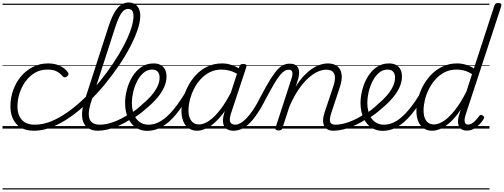

<svg xmlns="http://www.w3.org/2000/svg" viewBox="-20 -1024 4013 1529"><path d="M252 17Q159 17 111 -36Q63 -89 63 -177Q63 -243 84.5 -304.5Q106 -366 146 -414Q186 -462 241 -490.5Q296 -519 363 -519Q419 -519 460 -498.5Q501 -478 521 -447Q528 -438 525.5 -431Q523 -424 514 -415Q503 -408 494.5 -408Q486 -408 480 -416Q461 -439 433 -454.5Q405 -470 357 -470Q302 -470 258.5 -444.5Q215 -419 183.5 -376Q152 -333 135.5 -281Q119 -229 119 -176Q119 -134 133.5 -101Q148 -68 178.5 -49.5Q209 -31 258 -31Q269 -31 273.5 -23.5Q278 -16 277 -6.5Q276 3 269.5 10Q263 17 252 17ZM0 475H524V485H0ZM0 -20H524V0H0ZM0 -505H524V-500H0ZM0 -995H524V-985H0Z M252 17Q240 17 235 10Q230 3 231 -6.5Q232 -16 239 -23.5Q246 -31 258 -31Q322 -31 389 -58.5Q456 -86 523 -134Q590 -182 654.5 -244.5Q719 -307 777 -378.5Q835 -450 883.5 -523Q932 -596 968 -665.5Q1004 -735 1023.5 -794Q1043 -853 1043 -895Q1043 -907 1051 -913Q1059 -919 1070 -919Q1081 -919 1089 -913Q1097 -907 1097 -895Q1097 -851 1076 -788Q1055 -725 1017 -652Q979 -579 926.5 -501.5Q874 -424 812 -349Q750 -274 680.5 -208Q611 -142 538.5 -91.5Q466 -41 393.5 -12Q321 17 252 17ZM524 475V485ZM524 -20V0ZM524 -505V-500ZM524 -995V-985Z M760 17Q705 17 672 -11Q639 -39 634 -94Q629 -149 655 -227L845 -815Q877 -914 915.5 -959Q954 -1004 1005 -1004Q1035 -1004 1055.5 -990.5Q1076 -977 1086.5 -953Q1097 -929 1097 -897Q1097 -885 1089 -878.5Q1081 -872 1070 -872Q1059 -872 1051 -878.5Q1043 -885 1043 -897Q1043 -915 1038.5 -927.5Q1034 -940 1024.5 -946.5Q1015 -953 1000 -953Q980 -953 963 -938Q946 -923 929.5 -889Q913 -855 895 -799L706 -214Q685 -149 687 -109Q689 -69 711.5 -50Q734 -31 775 -31Q785 -31 789.5 -23.5Q794 -16 792 -7Q790 2 781.5 9.5Q773 17 760 17ZM524 475H918V485H524ZM524 -20H918V0H524ZM524 -505H918V-500H524ZM524 -995H918V-985H524Z M760 17Q748 17 744 9.5Q740 2 743 -7Q746 -16 754.5 -23.5Q763 -31 776 -31Q824 -31 884 -52.5Q944 -74 1010 -117Q1017 -122 1023.5 -119Q1030 -116 1034 -108Q1038 -100 1037 -92Q1036 -84 1028 -79Q977 -46 928.5 -24.5Q880 -3 837.5 7Q795 17 760 17ZM918 475V485ZM918 -20V0ZM918 -505V-500ZM918 -995V-985Z M1007 -113Q1036 -129 1062.5 -149.5Q1089 -170 1112 -192Q1154 -227 1185 -262.5Q1216 -298 1233.5 -334.5Q1251 -371 1251 -406Q1251 -436 1236 -453Q1221 -470 1191 -470Q1180 -470 1175.5 -477Q1171 -484 1172.5 -494Q1174 -504 1182 -511.5Q1190 -519 1203 -519Q1238 -519 1261 -505.5Q1284 -492 1295 -469Q1306 -446 1306 -414Q1306 -371 1286 -327.5Q1266 -284 1229 -241Q1192 -198 1140 -156Q1115 -133 1086 -112Q1057 -91 1027 -73ZM918 475H1362V485H918ZM918 -20H1362V0H918ZM918 -505H1362V-500H918ZM918 -995H1362V-985H918Z M1153 18Q1120 18 1092 7Q1064 -4 1042.5 -24Q1021 -44 1006 -71.5Q991 -99 983.5 -132.5Q976 -166 976 -204Q976 -253 990 -308Q1004 -363 1032.5 -411Q1061 -459 1103.5 -489Q1146 -519 1203 -519Q1213 -519 1216.5 -511.5Q1220 -504 1218 -494Q1216 -484 1209 -477Q1202 -470 1192 -470Q1152 -470 1121.5 -443Q1091 -416 1070.5 -374.5Q1050 -333 1040 -288Q1030 -243 1030 -205Q1030 -168 1038.5 -136Q1047 -104 1064 -80.5Q1081 -57 1106 -44Q1131 -31 1164 -31Q1214 -31 1263.5 -61.5Q1313 -92 1365 -155.5Q1417 -219 1473 -316Q1477 -323 1486 -322Q1495 -321 1501 -314Q1507 -307 1503 -298Q1458 -216 1415 -156Q1372 -96 1328.5 -57.5Q1285 -19 1242 -0.5Q1199 18 1153 18ZM1362 475V485ZM1362 -20V0ZM1362 -505V-500ZM1362 -995V-985Z M1551 17Q1512 17 1483.5 -2Q1455 -21 1440 -57Q1425 -93 1425 -141Q1425 -185 1438 -236Q1451 -287 1477 -337Q1503 -387 1542 -428.5Q1581 -470 1633 -494.5Q1685 -519 1750 -519Q1788 -519 1827.5 -505.5Q1867 -492 1898 -469L1886 -425Q1844 -452 1810 -461Q1776 -470 1745 -470Q1693 -470 1651 -449Q1609 -428 1577 -392.5Q1545 -357 1524 -314.5Q1503 -272 1492 -228Q1481 -184 1481 -146Q1481 -111 1490.5 -86Q1500 -61 1518.5 -47Q1537 -33 1565 -33Q1602 -33 1645.5 -62.5Q1689 -92 1735.5 -152.5Q1782 -213 1828 -305L1842 -266Q1792 -161 1739.5 -99Q1687 -37 1639 -10Q1591 17 1551 17ZM1839 17Q1811 17 1792 7Q1773 -3 1764 -22Q1755 -41 1755.5 -67Q1756 -93 1766 -125L1886 -494Q1891 -506 1897.5 -510.5Q1904 -515 1917 -515Q1935 -515 1940 -507.5Q1945 -500 1941 -488L1820 -122Q1804 -73 1813.5 -52Q1823 -31 1854 -31Q1863 -31 1867 -23.5Q1871 -16 1869.5 -7Q1868 2 1860.5 9.5Q1853 17 1839 17ZM1362 475H1997V485H1362ZM1362 -20H1997V0H1362ZM1362 -505H1997V-500H1362ZM1362 -995H1997V-985H1362Z M1841 17Q1830 17 1826.5 9.5Q1823 2 1825.5 -7Q1828 -16 1835.5 -23.5Q1843 -31 1855 -31Q1872 -31 1893.5 -42.5Q1915 -54 1940.5 -79.5Q1966 -105 1995.5 -148.5Q2025 -192 2057 -257Q2100 -339 2132 -390.5Q2164 -442 2189.5 -469.5Q2215 -497 2238.5 -507Q2262 -517 2288 -517Q2298 -517 2300.5 -509.5Q2303 -502 2300.5 -493Q2298 -484 2292 -476.5Q2286 -469 2279 -469Q2263 -469 2246.5 -459.5Q2230 -450 2210.5 -426.5Q2191 -403 2165 -359.5Q2139 -316 2103 -248Q2063 -169 2028 -117.5Q1993 -66 1961.5 -37Q1930 -8 1900.5 4.5Q1871 17 1841 17ZM1997 475H2097V485H1997ZM1997 -20H2097V0H1997ZM1997 -505H2097V-500H1997ZM1997 -995H2097V-985H1997Z M2636 17Q2608 17 2589 7Q2570 -3 2561 -22.5Q2552 -42 2553 -69.5Q2554 -97 2566 -132L2636 -341Q2649 -382 2647.5 -410.5Q2646 -439 2628.5 -454Q2611 -469 2577 -469Q2546 -469 2510 -453Q2474 -437 2435.5 -402.5Q2397 -368 2359 -313Q2321 -258 2286 -179L2229 -4Q2226 6 2219.5 10.5Q2213 15 2198 15Q2186 15 2178.5 10Q2171 5 2174 -6L2300 -394Q2313 -433 2307.5 -451Q2302 -469 2279 -469Q2268 -469 2263.5 -476.5Q2259 -484 2260.5 -493Q2262 -502 2269 -509.5Q2276 -517 2288 -517Q2312 -517 2328 -509Q2344 -501 2352.5 -486Q2361 -471 2362 -450.5Q2363 -430 2357 -404L2335 -334Q2367 -386 2400.5 -421Q2434 -456 2467.5 -478Q2501 -500 2532 -509.5Q2563 -519 2590 -519Q2636 -519 2664.5 -498Q2693 -477 2700 -435Q2707 -393 2686 -329L2619 -127Q2602 -77 2609 -54Q2616 -31 2651 -31Q2661 -31 2665 -23.5Q2669 -16 2667.5 -7Q2666 2 2658 9.5Q2650 17 2636 17ZM2097 475H2793V485H2097ZM2097 -20H2793V0H2097ZM2097 -505H2793V-500H2097ZM2097 -995H2793V-985H2097Z M2635 17Q2623 17 2619 9.5Q2615 2 2618 -7Q2621 -16 2629.5 -23.5Q2638 -31 2651 -31Q2699 -31 2759 -52.5Q2819 -74 2885 -117Q2892 -122 2898.5 -119Q2905 -116 2909 -108Q2913 -100 2912 -92Q2911 -84 2903 -79Q2852 -46 2803.5 -24.5Q2755 -3 2712.5 7Q2670 17 2635 17ZM2793 475V485ZM2793 -20V0ZM2793 -505V-500ZM2793 -995V-985Z M2882 -113Q2911 -129 2937.5 -149.5Q2964 -170 2987 -192Q3029 -227 3060 -262.5Q3091 -298 3108.5 -334.5Q3126 -371 3126 -406Q3126 -436 3111 -453Q3096 -470 3066 -470Q3055 -470 3050.5 -477Q3046 -484 3047.5 -494Q3049 -504 3057 -511.5Q3065 -519 3078 -519Q3113 -519 3136 -505.5Q3159 -492 3170 -469Q3181 -446 3181 -414Q3181 -371 3161 -327.5Q3141 -284 3104 -241Q3067 -198 3015 -156Q2990 -133 2961 -112Q2932 -91 2902 -73ZM2793 475H3237V485H2793ZM2793 -20H3237V0H2793ZM2793 -505H3237V-500H2793ZM2793 -995H3237V-985H2793Z M3028 18Q2995 18 2967 7Q2939 -4 2917.5 -24Q2896 -44 2881 -71.5Q2866 -99 2858.5 -132.5Q2851 -166 2851 -204Q2851 -253 2865 -308Q2879 -363 2907.5 -411Q2936 -459 2978.5 -489Q3021 -519 3078 -519Q3088 -519 3091.5 -511.5Q3095 -504 3093 -494Q3091 -484 3084 -477Q3077 -470 3067 -470Q3027 -470 2996.5 -443Q2966 -416 2945.5 -374.5Q2925 -333 2915 -288Q2905 -243 2905 -205Q2905 -168 2913.5 -136Q2922 -104 2939 -80.5Q2956 -57 2981 -44Q3006 -31 3039 -31Q3089 -31 3138.5 -61.5Q3188 -92 3240 -155.5Q3292 -219 3348 -316Q3352 -323 3361 -322Q3370 -321 3376 -314Q3382 -307 3378 -298Q3333 -216 3290 -156Q3247 -96 3203.5 -57.5Q3160 -19 3117 -0.5Q3074 18 3028 18ZM3237 475V485ZM3237 -20V0ZM3237 -505V-500ZM3237 -995V-985Z M3422 17Q3383 17 3354.5 -2Q3326 -21 3311 -57Q3296 -93 3296 -141Q3296 -186 3309 -237.5Q3322 -289 3348 -338.5Q3374 -388 3413.5 -429Q3453 -470 3505 -494.5Q3557 -519 3622 -519Q3654 -519 3689.5 -508.5Q3725 -498 3754 -479L3917 -979Q3921 -991 3927.5 -995.5Q3934 -1000 3947 -1000Q3965 -1000 3970 -992.5Q3975 -985 3971 -973L3687 -107Q3676 -70 3681.5 -51Q3687 -32 3707 -32Q3724 -32 3739.5 -42Q3755 -52 3769.5 -67.5Q3784 -83 3795 -99Q3801 -106 3807.5 -108.5Q3814 -111 3823 -105Q3834 -98 3835 -91Q3836 -84 3831 -76Q3818 -54 3798 -33Q3778 -12 3753 2Q3728 16 3698 16Q3670 16 3652.5 3.5Q3635 -9 3629.5 -34Q3624 -59 3632 -95Q3637 -110 3641 -124.5Q3645 -139 3650 -152Q3609 -91 3568.5 -53.5Q3528 -16 3491 0.5Q3454 17 3422 17ZM3353 -146Q3353 -111 3362 -86Q3371 -61 3389.5 -47Q3408 -33 3436 -33Q3473 -33 3515.5 -61.5Q3558 -90 3603.5 -148Q3649 -206 3694 -294L3739 -434Q3703 -456 3673 -463Q3643 -470 3616 -470Q3564 -470 3522 -449Q3480 -428 3448.5 -392.5Q3417 -357 3395.5 -314.5Q3374 -272 3363.5 -228Q3353 -184 3353 -146ZM3237 475H3878V485H3237ZM3237 -20H3878V0H3237ZM3237 -505H3878V-500H3237ZM3237 -995H3878V-985H3237Z"/></svg>

Font: Playwrite SK Guides
Style: Regular
Weight: 400
Designer: Veronika Burian, José Scaglione
Foundry: TypeTogether
Version: Version 1.003